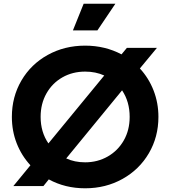

<svg xmlns="http://www.w3.org/2000/svg" viewBox="-20 -1003 918 1035"><path d="M243 -36 214 0H52L144 -112Q96 -164 70 -230.5Q44 -297 44 -373Q44 -481 95.5 -569Q147 -657 237.5 -707Q328 -757 439 -757Q546 -757 635 -710L664 -745H826L734 -634Q782 -582 808 -515Q834 -448 834 -373Q834 -265 782.5 -177Q731 -89 640.5 -38.5Q550 12 439 12Q331 12 243 -36ZM241 -230 542 -596Q496 -617 439 -617Q371 -617 316.5 -586Q262 -555 230.5 -499.5Q199 -444 199 -373Q199 -291 241 -230ZM439 -128Q506 -128 561 -159.5Q616 -191 647.5 -246.5Q679 -302 679 -373Q679 -455 638 -516L337 -149Q382 -128 439 -128ZM431 -983H602L505 -839H373Z"/></svg>

Font: BLUETTI 2.0
Style: Bold
Weight: 700
Designer: Stijn de Vries
Foundry: tokotype
Version: Version 2.005;October 31, 2023;FontCreator 14.0.0.2814 64-bi